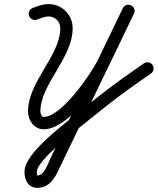

<svg xmlns="http://www.w3.org/2000/svg" viewBox="-20 -597 765 931"><path d="M159.9 -502.1C159.9 -502.1 159.9 -502.1 159.9 -502.1C178 -508.9 196.2 -517.2 215.9 -517.2C248 -517.2 272.3 -491.8 272.3 -460C272.3 -326.7 115.8 -201.3 115.8 -56.4C115.8 -13.3 145.6 30 192 30C311.6 30 466 -190.8 513.2 -288.8C551.9 -369.5 590.7 -450.1 629.4 -530.8C638.1 -548.8 628.9 -564.3 615.4 -570.8C601.9 -577.3 584.1 -574.8 575.4 -556.8C459.1 -315.7 342.8 -74.6 226.5 166.5C213.4 193.8 195.6 253.8 161.2 253.9C161.2 253.9 161.2 253.9 161.2 253.9C161.2 253.9 161.2 253.9 161.2 253.9C160.5 253.9 158.7 255.3 158.7 236C158.7 178.8 353.8 32.2 407.9 -12.9C407.9 -12.9 407.7 -12.8 407.6 -12.7C407.5 -12.5 407.3 -12.4 407.3 -12.4C436.7 -35.8 466 -59.2 495.4 -82.6C565.3 -138.2 638.4 -189.5 711.8 -240.4C725.5 -249.9 728.8 -268.5 719.4 -282.2C709.9 -295.8 691.2 -299.1 677.6 -289.7C603.2 -238 529 -186 458 -129.5C428.7 -106.1 399.3 -82.8 370 -59.4C370 -59.4 369.8 -59.3 369.7 -59.2C369.6 -59.1 369.4 -59 369.4 -59C296.7 1.7 98.7 142.8 98.7 236C98.7 275.3 116 313.9 161.2 313.9C161.2 313.9 161.2 313.9 161.2 313.9C161.3 313.9 161.3 313.9 161.3 313.9C231.5 313.7 255.3 245 280.6 192.6C396.9 -48.5 513.1 -289.6 629.4 -530.7C638.1 -548.8 628.9 -564.3 615.4 -570.8C601.9 -577.3 584 -574.8 575.4 -556.8C536.6 -476.1 497.8 -395.5 459.1 -314.8C424.3 -242.4 279.1 -30 192 -30C180.6 -30 175.8 -47.6 175.8 -56.4C175.8 -189.2 332.3 -314.7 332.3 -460C332.3 -524.8 281 -577.2 215.9 -577.2C188.3 -577.2 163.9 -567.8 138.6 -558.1C123.1 -552.3 115.3 -534.9 121.2 -519.4C127.1 -504 144.4 -496.2 159.9 -502.1Z"/></svg>

Font: FRB American Cursive
Style: Bold Italic
Weight: 700
Italic angle: -25°
Version: Version 2.0;Modular Font Editor K font №1